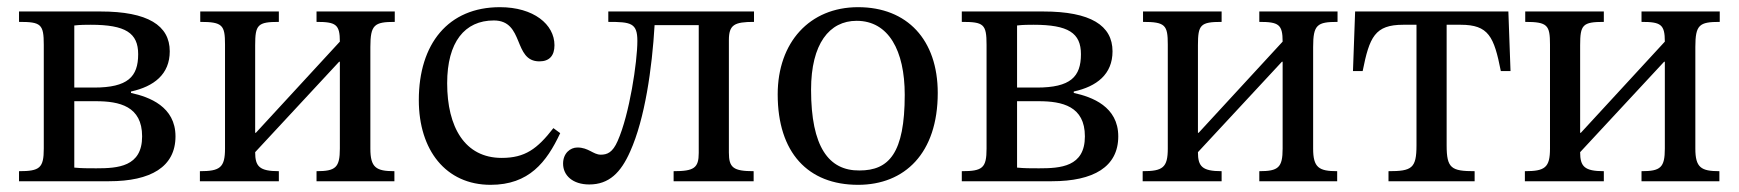

<svg xmlns="http://www.w3.org/2000/svg" viewBox="-20 -505 4846 535"><path d="M469 -125C469 -208 396 -235 345 -246V-250C409 -264 453 -298 453 -362C453 -434 392 -473 260 -473H33V-444C94 -444 102 -438 102 -380V-91C102 -37 91 -28 33 -28V0H284C400 0 469 -40 469 -125ZM187 -261V-434C203 -436 221 -436 233 -436C330 -436 365 -413 365 -354C365 -291 336 -261 242 -261ZM187 -223H247C313 -223 376 -209 376 -125C376 -40 308 -36 248 -36C225 -36 207 -36 187 -38Z M1080 -473H862V-444C916 -444 927 -437 927 -389L693 -135H691V-379C691 -436 698 -444 757 -444V-473H538V-444C600 -444 607 -435 607 -381V-91C607 -38 593 -28 537 -28V0H757V-28C703 -28 691 -41 691 -81L925 -333H927V-91C927 -38 915 -28 862 -28V0H1079V-28C1028 -28 1012 -38 1012 -91V-374C1012 -436 1023 -444 1080 -444Z M1522 -148C1477 -90 1443 -65 1378 -65C1275 -65 1226 -151 1226 -273C1226 -388 1275 -448 1356 -448C1442 -448 1409 -334 1483 -334C1511 -334 1525 -350 1525 -379C1525 -437 1467 -485 1373 -485C1229 -485 1147 -383 1147 -226C1147 -87 1222 10 1347 10C1454 10 1503 -53 1541 -134Z M2081 -473H1675V-444C1738 -444 1756 -441 1756 -391C1756 -333 1734 -186 1701 -112C1687 -80 1672 -74 1654 -74C1633 -74 1620 -94 1589 -94C1569 -94 1549 -78 1549 -49C1549 -16 1576 9 1622 9C1677 9 1710 -24 1736 -83C1777 -174 1797 -315 1804 -435H1927V-79C1927 -37 1914 -28 1857 -28V0H2080V-28C2023 -28 2011 -38 2011 -80V-393C2011 -436 2026 -444 2081 -444Z M2371 -485C2236 -485 2147 -387 2147 -242C2147 -80 2231 10 2371 10C2501 10 2593 -78 2593 -246C2593 -394 2508 -485 2371 -485ZM2367 -447C2456 -447 2501 -364 2501 -241C2501 -78 2457 -30 2375 -30C2289 -29 2240 -96 2240 -255C2240 -383 2291 -447 2367 -447Z M3096 -125C3096 -208 3023 -235 2972 -246V-250C3036 -264 3080 -298 3080 -362C3080 -434 3019 -473 2887 -473H2660V-444C2721 -444 2729 -438 2729 -380V-91C2729 -37 2718 -28 2660 -28V0H2911C3027 0 3096 -40 3096 -125ZM2814 -261V-434C2830 -436 2848 -436 2860 -436C2957 -436 2992 -413 2992 -354C2992 -291 2963 -261 2869 -261ZM2814 -223H2874C2940 -223 3003 -209 3003 -125C3003 -40 2935 -36 2875 -36C2852 -36 2834 -36 2814 -38Z M3707 -473H3489V-444C3543 -444 3554 -437 3554 -389L3320 -135H3318V-379C3318 -436 3325 -444 3384 -444V-473H3165V-444C3227 -444 3234 -435 3234 -381V-91C3234 -38 3220 -28 3164 -28V0H3384V-28C3330 -28 3318 -41 3318 -81L3552 -333H3554V-91C3554 -38 3542 -28 3489 -28V0H3706V-28C3655 -28 3639 -38 3639 -91V-374C3639 -436 3650 -444 3707 -444Z M4189 -307 4183 -473H3756L3750 -307H3777C3796 -402 3811 -436 3890 -436H3927V-100C3927 -36 3914 -28 3849 -28V0H4089V-28C4024 -28 4011 -36 4011 -100V-436H4050C4128 -436 4143 -403 4162 -307Z M4772 -473H4554V-444C4608 -444 4619 -437 4619 -389L4385 -135H4383V-379C4383 -436 4390 -444 4449 -444V-473H4230V-444C4292 -444 4299 -435 4299 -381V-91C4299 -38 4285 -28 4229 -28V0H4449V-28C4395 -28 4383 -41 4383 -81L4617 -333H4619V-91C4619 -38 4607 -28 4554 -28V0H4771V-28C4720 -28 4704 -38 4704 -91V-374C4704 -436 4715 -444 4772 -444Z"/></svg>

Font: STIX Two Math
Style: Regular
Weight: 400
Designer: Ross Mills, John Hudson & Paul Hanslow, Tiro Typeworks Ltd; with portions MicroPress Inc., with additions and correction
Foundry: Tiro Typeworks Ltd
Version: Version 2.02 b142